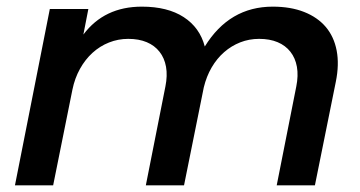

<svg xmlns="http://www.w3.org/2000/svg" viewBox="-20 -558 1083 578"><path d="M801 -538Q855 -538 895.5 -522Q936 -506 960.8 -476.8Q985.5 -447.5 993.5 -405.8Q1001.5 -364 991 -312L928 0H813L872 -298Q878.5 -330.5 873.8 -357Q869 -383.5 854.2 -402.2Q839.5 -421 815.8 -431Q792 -441 760 -441Q730 -441 703.2 -430.5Q676.5 -420 654.8 -401Q633 -382 617.2 -355Q601.5 -328 593.5 -295L534 0H419L478 -298Q484.5 -330.5 479.8 -357Q475 -383.5 460.2 -402.2Q445.5 -421 421.8 -431Q398 -441 366 -441Q335.5 -441 308 -430Q280.5 -419 258.5 -399Q236.5 -379 220.8 -350.8Q205 -322.5 198 -288L140 0H25L130 -531H246L231 -454Q294 -538 407 -538Q484.5 -538 533 -506.5Q581.5 -475 596.5 -418Q670.5 -538 801 -538Z"/></svg>

Font: Argentum Sans
Style: Italic
Weight: 400
Italic angle: -11.3099°
Designer: Julieta Ulanovsky, Owen Earl, Rasmus Andersson, Cristiano Sobral
Foundry: The Argentum Sans Project Authors
Version: Version 3.131; ttfautohint (v1.8.4.7-5d5b-dirty)